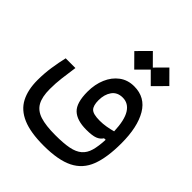

<svg xmlns="http://www.w3.org/2000/svg" viewBox="-209 -667 1003 1003"><g transform="rotate(45 293.0 -165.5)"><path d="M282.2 211.9Q185.1 211.9 127 187Q68.8 162.1 43.2 113Q17.6 64 17.6 -7.8Q17.6 -57.1 24.7 -104Q31.7 -150.9 41.5 -192.4H113.3Q106.4 -144.5 101.3 -103.8Q96.2 -63 96.2 -20Q96.2 37.6 114.5 70.3Q132.8 103 174.6 116.5Q216.3 129.9 286.6 129.9Q347.7 129.9 386.2 122.3Q424.8 114.7 447.3 95.2Q469.2 76.2 478.5 43.7Q487.8 11.2 490.2 -39.1L478.5 -38.6Q467.8 -21 446.3 -12.7Q424.8 -4.4 381.3 -4.4Q312 -4.4 278.6 -35.9Q245.1 -67.4 245.1 -149.9Q245.1 -203.6 263.7 -247.3Q282.2 -291 316.7 -316.7Q351.1 -342.3 398.4 -342.3Q480 -342.3 520.8 -272.9Q561.5 -203.6 561.5 -84Q561.5 20.5 536.6 85.7Q511.7 150.9 450.9 181.4Q390.1 211.9 282.2 211.9ZM490.2 -101.6Q487.3 -181.6 463.4 -220Q439.5 -258.3 397.5 -258.3Q357.9 -258.3 337.6 -230Q317.4 -201.7 317.4 -158.7Q317.4 -119.6 333 -103.5Q348.6 -87.4 397.5 -87.4Q420.4 -87.4 443.8 -91.3Q467.3 -95.2 490.2 -101.6ZM458.5 -403.8 397.5 -464.8 336.4 -403.8 268.1 -472.7 336.4 -541.5 397.5 -480 458.5 -541.5 526.9 -472.7Z"/></g></svg>

Font: Cascadia Mono SemiLight
Style: Regular
Weight: 350
Monospace: yes
Designer: Aaron Bell
Foundry: Saja Typeworks
Version: Version 2404.023; ttfautohint (v1.8.4)